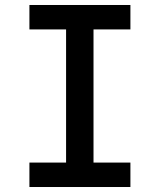

<svg xmlns="http://www.w3.org/2000/svg" viewBox="-20 -750 640 770"><path d="M503 0V-98H355V-632H503V-730H98V-632H245V-98H98V0Z"/></svg>

Font: Tekne LDO SemiBold
Style: Regular
Weight: 600
Monospace: yes
Designer: Alessio Laiso, Mario Rullo, Paolo Rosset
Foundry: Alessio Laiso
Version: Version 1.000;hotconv 1.0.109;makeotfexe 2.5.65596